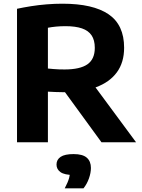

<svg xmlns="http://www.w3.org/2000/svg" viewBox="-20 -769 766 1038"><path d="M72 0V-721.5Q107 -729 147.8 -735.5Q188.5 -742 232 -745.5Q275.5 -749 317.5 -749Q483 -749 567 -691.8Q651 -634.5 651 -511Q651 -431.5 611.8 -378Q572.5 -324.5 499.2 -297.5Q426 -270.5 324 -270.5Q301 -270.5 280.8 -271.5Q260.5 -272.5 239 -273.5V0ZM528.5 0 278.5 -343H462L715.5 0ZM329 -393.5Q412.5 -393.5 452.5 -421.2Q492.5 -449 492.5 -510.5Q492.5 -552 475.2 -577.8Q458 -603.5 423 -615.5Q388 -627.5 334 -627.5Q306.5 -627.5 283.2 -625.2Q260 -623 239 -619V-398.5Q254.5 -397 268.8 -395.8Q283 -394.5 297.8 -394Q312.5 -393.5 329 -393.5ZM330 249Q347.5 216 353.8 192.8Q360 169.5 360 145L390 177H378.5Q328.5 177 307 161.5Q285.5 146 285.5 120.5Q285.5 94 307.8 79Q330 64 378 64Q427 64 449.2 83.5Q471.5 103 471.5 139Q471.5 165.5 460.8 195.8Q450 226 431.5 249Z"/></svg>

Font: Encode Sans SC SemiExpanded
Style: Bold
Weight: 700
Width: 6
Designer: Multiple Designers
Foundry: Impallari Type
Version: Version 3.002